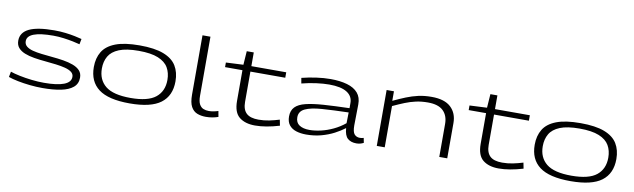

<svg xmlns="http://www.w3.org/2000/svg" viewBox="-44 -1268 5966 1806"><g transform="rotate(10 2939.5 -365.0)"><path d="M53 -38 63 -90Q97 -78 152 -66.5Q207 -55 268.5 -48Q330 -41 386 -41Q511 -41 576 -66Q641 -91 641 -142Q641 -170 618 -187.5Q595 -205 556 -215Q517 -225 468 -231Q419 -237 366 -242Q309 -247 257 -255.5Q205 -264 165 -280Q125 -296 102.5 -322.5Q80 -349 80 -390Q80 -468 158.5 -506Q237 -544 399 -544Q454 -544 504.5 -538Q555 -532 596 -523.5Q637 -515 663 -508L653 -456Q628 -463 586.5 -471.5Q545 -480 495.5 -486.5Q446 -493 398 -493Q150 -493 150 -398Q150 -367 172.5 -348.5Q195 -330 233 -320Q271 -310 319.5 -304.5Q368 -299 419 -294Q476 -289 528.5 -280.5Q581 -272 622.5 -256.5Q664 -241 688.5 -215Q713 -189 713 -147Q713 -89 672 -54.5Q631 -20 556.5 -5Q482 10 381 10Q322 10 260 3.5Q198 -3 143.5 -14Q89 -25 53 -38Z M823 -269Q823 -355 860.5 -416.5Q898 -478 983.5 -511Q1069 -544 1213 -544Q1357 -544 1442.5 -511Q1528 -478 1565.5 -416.5Q1603 -355 1603 -269Q1603 -131 1509.5 -60.5Q1416 10 1213 10Q1010 10 916.5 -60.5Q823 -131 823 -269ZM900 -269Q900 -161 973.5 -101.5Q1047 -42 1213 -42Q1379 -42 1452.5 -101.5Q1526 -161 1526 -269Q1526 -336 1497 -386Q1468 -436 1399.5 -464Q1331 -492 1213 -492Q1095 -492 1026.5 -464Q958 -436 929 -386Q900 -336 900 -269Z M1854 -740V-176Q1854 -122 1869 -95Q1884 -68 1907.5 -58.5Q1931 -49 1959 -49Q1982 -49 2005 -53.5Q2028 -58 2049 -65L2059 -10Q2034 -1 2004 4.5Q1974 10 1941 10Q1895 10 1858 -4.5Q1821 -19 1799.5 -58.5Q1778 -98 1778 -173V-740Z M2411 10Q2316 10 2260.5 -34.5Q2205 -79 2205 -189V-482H2039V-526L2205 -534L2214 -665H2281V-534H2614V-482H2281V-192Q2281 -120 2317.5 -85Q2354 -50 2434 -50Q2486 -50 2535 -60Q2584 -70 2632 -85L2643 -29Q2513 10 2411 10Z M2712 -130Q2712 -187 2744.5 -220.5Q2777 -254 2844 -270.5Q2911 -287 3014 -294Q3117 -301 3259 -305V-352Q3260 -419 3203 -455Q3146 -491 3034 -491Q2979 -491 2910.5 -482Q2842 -473 2772 -455L2763 -507Q2831 -524 2901.5 -534Q2972 -544 3037 -544Q3128 -544 3195.5 -524.5Q3263 -505 3299 -463Q3335 -421 3334 -353L3331 -154Q3331 -91 3350.5 -69Q3370 -47 3403 -47Q3412 -47 3421 -48.5Q3430 -50 3439 -53L3448 -7Q3416 10 3379 10Q3327 10 3296 -17Q3265 -44 3260 -115Q3218 -83 3163.5 -54.5Q3109 -26 3042.5 -8Q2976 10 2899 10Q2846 10 2803.5 -3.5Q2761 -17 2736.5 -48Q2712 -79 2712 -130ZM2790 -136Q2790 -85 2826 -61.5Q2862 -38 2922 -38Q2973 -38 3031.5 -51.5Q3090 -65 3148 -92.5Q3206 -120 3256 -161L3258 -264Q3109 -260 3004.5 -252.5Q2900 -245 2845 -219Q2790 -193 2790 -136Z M3573 0V-534H3643V-443Q3706 -473 3762 -495.5Q3818 -518 3875.5 -531Q3933 -544 4002 -544Q4126 -544 4186 -487.5Q4246 -431 4246 -337V0H4170V-315Q4170 -395 4123 -440.5Q4076 -486 3977 -486Q3915 -486 3863 -474.5Q3811 -463 3760 -442.5Q3709 -422 3649 -394V0Z M4738 10Q4643 10 4587.5 -34.5Q4532 -79 4532 -189V-482H4366V-526L4532 -534L4541 -665H4608V-534H4941V-482H4608V-192Q4608 -120 4644.5 -85Q4681 -50 4761 -50Q4813 -50 4862 -60Q4911 -70 4959 -85L4970 -29Q4840 10 4738 10Z M5034 -269Q5034 -355 5071.5 -416.5Q5109 -478 5194.5 -511Q5280 -544 5424 -544Q5568 -544 5653.5 -511Q5739 -478 5776.5 -416.5Q5814 -355 5814 -269Q5814 -131 5720.5 -60.5Q5627 10 5424 10Q5221 10 5127.5 -60.5Q5034 -131 5034 -269ZM5111 -269Q5111 -161 5184.5 -101.5Q5258 -42 5424 -42Q5590 -42 5663.5 -101.5Q5737 -161 5737 -269Q5737 -336 5708 -386Q5679 -436 5610.5 -464Q5542 -492 5424 -492Q5306 -492 5237.5 -464Q5169 -436 5140 -386Q5111 -336 5111 -269Z"/></g></svg>

Font: Georama ExtraExtended Light
Style: Regular
Weight: 300
Width: 8
Designer: Jean-Baptiste Levee
Foundry: Production Type
Version: Version 1.000